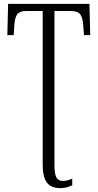

<svg xmlns="http://www.w3.org/2000/svg" viewBox="-20 -734 506 994"><path d="M201 119V-677H116Q81 -677 68.5 -659Q56 -641 54 -600L51 -552H18L22 -714H443L447 -552H415L411 -600Q409 -641 396 -659Q383 -677 348 -677H262V124Q262 166 272 184.5Q282 203 307 203Q325 203 354 191V225Q324 240 293 240Q244 240 222.5 211Q201 182 201 119Z"/></svg>

Font: Noto Serif CondLight
Style: Regular
Weight: 300
Width: 3
Designer: Monotype Design Team
Foundry: Monotype Imaging Inc.
Version: Version 1.001